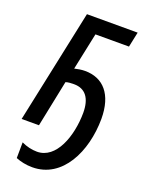

<svg xmlns="http://www.w3.org/2000/svg" viewBox="-174 -801 876 1135"><g transform="rotate(20 264.0 -233.5)"><path d="M175 247C364 247 461 45 462 -161C462 -316 389 -395 275 -395C253 -395 229 -391 209 -386L258 -619H469L489 -714H170L19 0H128L188 -293C202 -298 222 -299 240 -299C313 -299 349 -248 349 -158C348 -10 290 151 170 151C137 151 103 143 72 128L71 227C100 239 136 247 175 247Z"/></g></svg>

Font: Noto Sans Display SemiCondensed Medium
Style: Italic
Weight: 500
Width: 4
Italic angle: -12°
Designer: Monotype Design Team
Foundry: Monotype Imaging Inc.
Version: Version 1.900